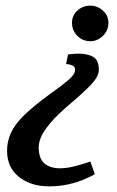

<svg xmlns="http://www.w3.org/2000/svg" viewBox="-20 -530 416 680"><path d="M154 130Q89 130 47 96.5Q5 63 5 4Q5 -29 18.5 -59Q32 -89 64.5 -121Q97 -153 153 -194Q198 -226 222 -246.5Q246 -267 246 -282Q246 -292 240 -296Q234 -300 226.5 -301.5Q219 -303 214 -303L221 -337Q221 -337 233.5 -338.5Q246 -340 256 -340Q292 -340 311 -328Q330 -316 330 -283Q330 -260 304.5 -232.5Q279 -205 234 -167Q183 -124 158 -94Q133 -64 125 -44Q117 -24 117 -9Q117 31 137 48.5Q157 66 192 66Q215 66 239.5 60Q264 54 282 48Q300 42 300 42L316 87Q302 95 277.5 105.5Q253 116 221.5 123Q190 130 154 130ZM300 -384Q273 -384 254 -403Q235 -422 235 -449Q235 -475 254 -492.5Q273 -510 300 -510Q325 -510 344.5 -492.5Q364 -475 364 -449Q364 -422 344.5 -403Q325 -384 300 -384Z"/></svg>

Font: Manuale SemiBold
Style: Italic
Weight: 600
Italic angle: -11°
Designer: Eduardo Tunni / Pablo Cosgaya
Foundry: Eduardo Tunni / Pablo Cosgaya
Version: Version 1.002